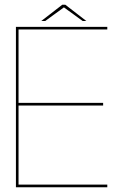

<svg xmlns="http://www.w3.org/2000/svg" viewBox="-20 -788 536 808"><path d="M47 0H431.5V-11H58V-344H414V-355H58V-664H431.5V-675H47ZM153.5 -699.5H170L249 -757L328 -699.5H343.5L255 -768H242Z"/></svg>

Font: Anybody Thin
Style: Regular
Weight: 100
Designer: Tyler Finck
Foundry: Etcetera Type Company
Version: Version 1.114;gftools[0.9.25]